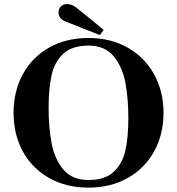

<svg xmlns="http://www.w3.org/2000/svg" viewBox="-20 -890 848 920"><path d="M45 -349Q45 -452.5 89.2 -534Q133.5 -615.5 215 -661.8Q296.5 -708 404 -708Q510 -708 591.8 -661.8Q673.5 -615.5 718.5 -533.8Q763.5 -452 763.5 -349Q763.5 -246 718.5 -164.5Q673.5 -83 591.8 -37Q510 9 404 9Q297 9 215.5 -37Q134 -83 89.5 -164.2Q45 -245.5 45 -349ZM595 -324Q595 -418.5 580.8 -494Q566.5 -569.5 524.5 -620.5Q482.5 -671.5 404 -671.5Q324.5 -671.5 282.5 -631.8Q240.5 -592 226.8 -528.2Q213 -464.5 213 -374Q213 -280 227 -204.5Q241 -129 283.2 -78.2Q325.5 -27.5 404 -27.5Q483.5 -27.5 525.2 -67Q567 -106.5 581 -170Q595 -233.5 595 -324ZM291.5 -788Q277.5 -793.5 269 -804.5Q260.5 -815.5 260.5 -830Q260.5 -848.5 271.8 -859.5Q283 -870.5 301.5 -870.5Q313 -870.5 324.2 -866Q335.5 -861.5 345 -854Q367.5 -836.5 408.8 -802.8Q450 -769 476.5 -747L458.5 -722Q401.5 -744.5 374 -755.2Q346.5 -766 291.5 -788Z"/></svg>

Font: Didactic
Style: Regular
Weight: 400
Designer: Tyler Finck
Foundry: Etcetera Type Co
Version: Version 3.007;FEAKit 1.0